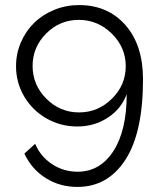

<svg xmlns="http://www.w3.org/2000/svg" viewBox="-20 -735 643 765"><path d="M288.1 -231Q355.5 -231 409.4 -266.1Q463.4 -301.3 484.9 -359.9Q484.9 -214.8 431.6 -132.8Q378.4 -50.8 289.1 -50.8Q232.9 -50.8 187 -81.3Q141.1 -111.8 120.1 -162.1L77.1 -123Q106.4 -60.5 162.4 -25.4Q218.3 9.8 288.1 9.8Q409.7 9.8 479.7 -98.6Q549.8 -207 549.8 -418.9Q549.8 -555.7 479.5 -635.3Q409.2 -714.8 294.9 -714.8Q242.7 -714.8 196.3 -695.8Q149.9 -676.8 116.5 -644.3Q83 -611.8 63.5 -566.7Q43.9 -521.5 43.9 -471.2Q43.9 -405.8 76.4 -350.6Q108.9 -295.4 165 -263.2Q221.2 -231 288.1 -231ZM109.9 -472.2Q109.9 -547.4 164.1 -601.6Q218.3 -655.8 293.9 -655.8Q369.6 -655.8 425.3 -601.1Q481 -546.4 481 -471.2Q481 -396 425.8 -341.6Q370.6 -287.1 294.9 -287.1Q219.2 -287.1 164.6 -341.8Q109.9 -396.5 109.9 -472.2Z"/></svg>

Font: Rawline
Style: Regular
Weight: 400
Designer: Matt McInerney, Pablo Impallari, Rodrigo Fuenzalida
Foundry: Matt McInerney, Pablo Impallari, Rodrigo Fuenzalida
Version: Version 4.020;PS 004.020;hotconv 1.0.88;makeotf.lib2.5.64775